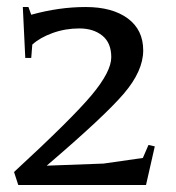

<svg xmlns="http://www.w3.org/2000/svg" viewBox="-20 -527 501 547"><path d="M32 0 20 -37Q185 -189 241 -256Q297 -323 297 -364Q297 -405 271.5 -425.5Q246 -446 206 -446Q166 -446 130 -433Q94 -420 72 -400L69 -362H52L45 -507H61L69 -485Q148 -507 224 -507Q300 -507 344 -474.5Q388 -442 388 -383.5Q388 -325 333 -260.5Q278 -196 113 -55L275 -61L387 -77L403 -114L421 -110L396 0Z"/></svg>

Font: Balthazar
Style: Regular
Weight: 400
Designer: Dario Manuel Muhafara
Foundry: Dario Manuel Muhafara
Version: Version 1.000